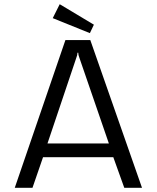

<svg xmlns="http://www.w3.org/2000/svg" viewBox="-20 -890 743 910"><path d="M50 0 290 -700H408L653 0H569L517 -145H184L134 0ZM351 -640H347Q347 -628 340 -611L205 -210H496L358 -611Q351 -628 351 -640ZM230 -804 263 -870 425 -773 406 -733Z"/></svg>

Font: Electrolize
Style: Regular
Weight: 400
Designer: Valery Zaveryaev
Foundry: Cyreal (www.cyreal.org)
Version: Version 1.002